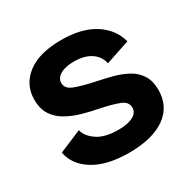

<svg xmlns="http://www.w3.org/2000/svg" viewBox="-129 -666 803 806"><g transform="rotate(-30 272.5 -262.5)"><path d="M276 14Q170 14 106.5 -25Q43 -64 31 -128L140 -174Q147 -142 183.5 -117Q220 -92 286 -92Q331 -92 356.5 -105.5Q382 -119 382 -144Q382 -172 350.5 -184.5Q319 -197 261 -209Q225 -216 186.5 -226.5Q148 -237 115 -255Q82 -273 62 -302.5Q42 -332 42 -378Q42 -450 99.5 -494.5Q157 -539 265 -539Q362 -539 423.5 -500.5Q485 -462 503 -395L386 -356Q379 -392 347.5 -413Q316 -434 266 -434Q223 -434 199 -419.5Q175 -405 175 -382Q175 -354 209.5 -341Q244 -328 300 -316Q340 -308 378 -298Q416 -288 447 -271Q478 -254 496 -225.5Q514 -197 514 -153Q514 -74 452 -30Q390 14 276 14Z"/></g></svg>

Font: Bricolage Grotesque 10pt Bricolage Grotesque 10pt Regular
Style: Bold
Weight: 700
Designer: Mathieu Triay
Foundry: Atelier Triay
Version: Version 1.000; ttfautohint (v1.8.4.7-5d5b);gftools[0.9.32]